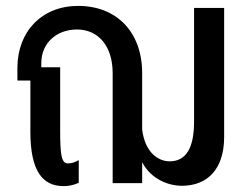

<svg xmlns="http://www.w3.org/2000/svg" viewBox="-20 -621 852 651"><path d="M195 10C212 10 225 8 247 -1V-78C232 -70 223 -67 210 -67C188 -67 184 -97 184 -180V-393H120V-407C120 -475 172 -521 241 -521C314 -521 362 -464 362 -373V0H462V-71C494 -10 556 9 596 9C684 9 740 -48 740 -157V-594H638V-209C638 -119 611 -74 555 -74C519 -74 472 -101 462 -182V-373C462 -512 376 -601 245 -601C121 -601 39 -513 39 -391V-348H83V-174C83 -42 124 10 195 10Z"/></svg>

Font: Vanilla Cream DemiBold
Style: Regular
Weight: 600
Designer: Jeremy Tribby, Jinavaṁso
Foundry: Tribby Type
Version: Version 1.422;Glyphs 3.1.2 (3151)